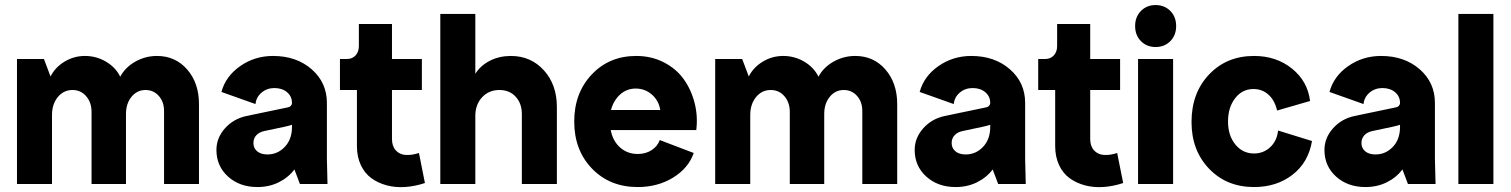

<svg xmlns="http://www.w3.org/2000/svg" viewBox="-20 -736 6043 768"><path d="M47.9 0V-500H155.8L182.1 -430.2Q201.2 -467.3 238.5 -489.7Q275.9 -512.2 319.8 -512.2Q365.2 -512.2 403.8 -489.5Q442.4 -466.8 460.9 -429.2Q481 -466.8 521.2 -489.5Q561.5 -512.2 607.9 -512.2Q681.6 -512.2 728.8 -458Q775.9 -403.8 775.9 -319.8V0H636.2V-292Q636.2 -328.6 615.2 -352.3Q594.2 -376 562 -376Q528.3 -376 506.1 -348.9Q483.9 -321.8 483.9 -279.8V0H346.2V-288.1Q346.2 -326.2 324.7 -351.1Q303.2 -376 270 -376Q234.4 -376 211.2 -347.7Q188 -319.3 188 -275.9V0Z M1009.8 12.2Q938.5 12.2 892.1 -29.8Q845.7 -71.8 845.7 -136.2Q845.7 -184.1 879.6 -222.4Q913.6 -260.7 965.8 -272L1129.9 -306.2Q1138.7 -307.6 1143.3 -312.7Q1147.9 -317.9 1147.9 -324.2Q1147.9 -350.6 1128.2 -367.2Q1108.4 -383.8 1077.6 -383.8Q1047.9 -383.8 1026.4 -365.7Q1004.9 -347.7 1002 -319.8L865.7 -368.2Q882.8 -431.2 940.9 -471.7Q999 -512.2 1071.8 -512.2Q1165.5 -512.2 1226.6 -459Q1287.6 -405.8 1287.6 -324.2V-100.1L1290 0H1179.7L1157.7 -58.1Q1132.8 -25.4 1094.5 -6.6Q1056.2 12.2 1009.8 12.2ZM993.7 -164.1Q993.7 -143.6 1008.5 -130.9Q1023.4 -118.2 1049.8 -118.2Q1090.3 -118.2 1119.1 -148.4Q1147.9 -178.7 1147.9 -228V-236.8Q1134.8 -232.4 1113.8 -228L1037.6 -211.9Q1016.6 -207.5 1005.1 -194.8Q993.7 -182.1 993.7 -164.1Z M1679.7 -3.9Q1640.1 9.3 1600.8 12Q1561.5 14.6 1526.9 5.4Q1492.2 -3.9 1465.6 -23.2Q1439 -42.5 1423.3 -75.7Q1407.7 -108.9 1407.7 -151.9V-376H1339.8V-500H1367.7Q1389.2 -500 1402.3 -514.4Q1415.5 -528.8 1415.5 -551.8V-640.1H1547.9V-500H1667.5V-376H1547.9V-180.2Q1547.9 -151.4 1563.2 -134.5Q1578.6 -117.7 1602.8 -116.2Q1627 -114.7 1655.8 -124Z M1741.2 0V-680.2H1881.3V-440.9Q1902.3 -474.1 1939.9 -493.2Q1977.5 -512.2 2023.4 -512.2Q2103.5 -512.2 2155.5 -454.8Q2207.5 -397.5 2207.5 -308.1V0H2067.4V-279.8Q2067.4 -322.3 2042.7 -349.1Q2018.1 -376 1977.5 -376Q1935.5 -376 1908.4 -346.9Q1881.3 -317.9 1881.3 -272V0Z M2530.8 12.2Q2419.4 12.2 2348.1 -61.5Q2276.9 -135.3 2276.9 -250Q2276.9 -363.8 2346.9 -438Q2417 -512.2 2524.9 -512.2Q2585.4 -512.2 2635 -486.8Q2684.6 -461.4 2714.6 -419.7Q2744.6 -377.9 2758.3 -324.7Q2772 -271.5 2765.1 -215.8H2422.9Q2431.2 -171.9 2460.4 -146Q2489.7 -120.1 2530.8 -120.1Q2562.5 -120.1 2586.2 -135.3Q2609.9 -150.4 2619.1 -175.8L2754.9 -124Q2733.9 -63.5 2672.4 -25.6Q2610.8 12.2 2530.8 12.2ZM2423.8 -295.9H2621.1Q2615.2 -333.5 2587.6 -357.7Q2560.1 -381.8 2522.9 -381.8Q2487.3 -381.8 2460.9 -358.4Q2434.6 -335 2423.8 -295.9Z M2840.8 0V-500H2948.7L2975.1 -430.2Q2994.1 -467.3 3031.5 -489.7Q3068.8 -512.2 3112.8 -512.2Q3158.2 -512.2 3196.8 -489.5Q3235.4 -466.8 3253.9 -429.2Q3273.9 -466.8 3314.2 -489.5Q3354.5 -512.2 3400.9 -512.2Q3474.6 -512.2 3521.7 -458Q3568.8 -403.8 3568.8 -319.8V0H3429.2V-292Q3429.2 -328.6 3408.2 -352.3Q3387.2 -376 3355 -376Q3321.3 -376 3299.1 -348.9Q3276.9 -321.8 3276.9 -279.8V0H3139.2V-288.1Q3139.2 -326.2 3117.7 -351.1Q3096.2 -376 3063 -376Q3027.3 -376 3004.2 -347.7Q2981 -319.3 2981 -275.9V0Z M3802.7 12.2Q3731.4 12.2 3685.1 -29.8Q3638.7 -71.8 3638.7 -136.2Q3638.7 -184.1 3672.6 -222.4Q3706.5 -260.7 3758.8 -272L3922.9 -306.2Q3931.6 -307.6 3936.3 -312.7Q3940.9 -317.9 3940.9 -324.2Q3940.9 -350.6 3921.1 -367.2Q3901.4 -383.8 3870.6 -383.8Q3840.8 -383.8 3819.3 -365.7Q3797.9 -347.7 3794.9 -319.8L3658.7 -368.2Q3675.8 -431.2 3733.9 -471.7Q3792 -512.2 3864.7 -512.2Q3958.5 -512.2 4019.5 -459Q4080.6 -405.8 4080.6 -324.2V-100.1L4083 0H3972.7L3950.7 -58.1Q3925.8 -25.4 3887.5 -6.6Q3849.1 12.2 3802.7 12.2ZM3786.6 -164.1Q3786.6 -143.6 3801.5 -130.9Q3816.4 -118.2 3842.8 -118.2Q3883.3 -118.2 3912.1 -148.4Q3940.9 -178.7 3940.9 -228V-236.8Q3927.7 -232.4 3906.7 -228L3830.6 -211.9Q3809.6 -207.5 3798.1 -194.8Q3786.6 -182.1 3786.6 -164.1Z M4472.7 -3.9Q4433.1 9.3 4393.8 12Q4354.5 14.6 4319.8 5.4Q4285.2 -3.9 4258.5 -23.2Q4231.9 -42.5 4216.3 -75.7Q4200.7 -108.9 4200.7 -151.9V-376H4132.8V-500H4160.6Q4182.1 -500 4195.3 -514.4Q4208.5 -528.8 4208.5 -551.8V-640.1H4340.8V-500H4460.4V-376H4340.8V-180.2Q4340.8 -151.4 4356.2 -134.5Q4371.6 -117.7 4395.8 -116.2Q4419.9 -114.7 4448.7 -124Z M4532.2 -500H4672.4V0H4532.2ZM4543.7 -571.5Q4520.5 -595.2 4520.5 -631.8Q4520.5 -668.5 4543.7 -692.1Q4566.9 -715.8 4602.5 -715.8Q4638.2 -715.8 4661.4 -692.1Q4684.6 -668.5 4684.6 -631.8Q4684.6 -595.2 4661.4 -571.5Q4638.2 -547.9 4602.5 -547.9Q4566.9 -547.9 4543.7 -571.5Z M4996.1 12.2Q4886.7 12.2 4816.4 -61Q4746.1 -134.3 4746.1 -248Q4746.1 -364.3 4816.4 -438.2Q4886.7 -512.2 4996.1 -512.2Q5085.4 -512.2 5148.2 -461.4Q5210.9 -410.6 5220.2 -332L5088.4 -293.9Q5079.1 -334.5 5054 -357.2Q5028.8 -379.9 4994.1 -379.9Q4949.2 -379.9 4920.7 -343.3Q4892.1 -306.6 4892.1 -250Q4892.1 -193.8 4921.4 -158Q4950.7 -122.1 4996.1 -122.1Q5033.7 -122.1 5060.8 -147.2Q5087.9 -172.4 5092.3 -213.9L5228 -171.9Q5213.4 -85.9 5149.9 -36.9Q5086.4 12.2 4996.1 12.2Z M5441.9 12.2Q5370.6 12.2 5324.2 -29.8Q5277.8 -71.8 5277.8 -136.2Q5277.8 -184.1 5311.8 -222.4Q5345.7 -260.7 5397.9 -272L5562 -306.2Q5570.8 -307.6 5575.4 -312.7Q5580.1 -317.9 5580.1 -324.2Q5580.1 -350.6 5560.3 -367.2Q5540.5 -383.8 5509.8 -383.8Q5480 -383.8 5458.5 -365.7Q5437 -347.7 5434.1 -319.8L5297.9 -368.2Q5314.9 -431.2 5373 -471.7Q5431.2 -512.2 5503.9 -512.2Q5597.7 -512.2 5658.7 -459Q5719.7 -405.8 5719.7 -324.2V-100.1L5722.2 0H5611.8L5589.8 -58.1Q5564.9 -25.4 5526.6 -6.6Q5488.3 12.2 5441.9 12.2ZM5425.8 -164.1Q5425.8 -143.6 5440.7 -130.9Q5455.6 -118.2 5481.9 -118.2Q5522.5 -118.2 5551.3 -148.4Q5580.1 -178.7 5580.1 -228V-236.8Q5566.9 -232.4 5545.9 -228L5469.7 -211.9Q5448.7 -207.5 5437.3 -194.8Q5425.8 -182.1 5425.8 -164.1Z M5813.5 0V-680.2H5953.6V0Z"/></svg>

Font: Apfel Grotezk
Style: Bold
Weight: 700
Designer: Luigi Gorlero
Foundry: Collletttivo
Version: Version 2.000;FEAKit 1.0